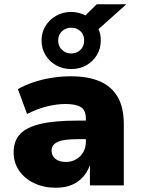

<svg xmlns="http://www.w3.org/2000/svg" viewBox="-20 -870 660 901"><path d="M242 11Q185 11 140 -10.5Q95 -32 69.5 -69.5Q44 -107 44 -155Q44 -208 74 -240.5Q104 -273 170 -288.5Q236 -304 342 -304H404V-217H349Q317 -217 293.5 -214.5Q270 -212 254 -205.5Q238 -199 230 -188.5Q222 -178 222 -163Q222 -139 240 -124.5Q258 -110 290 -110Q315 -110 336.5 -122Q358 -134 370.5 -155.5Q383 -177 383 -206V-313Q383 -352 360 -367Q337 -382 286 -382Q248 -382 202 -371Q156 -360 107 -335L64 -452Q98 -471 138.5 -484.5Q179 -498 223.5 -505Q268 -512 312 -512Q393 -512 448 -488.5Q503 -465 532 -415.5Q561 -366 561 -286V0H402V-95Q390 -62 368.5 -38.5Q347 -15 316 -2Q285 11 242 11ZM314 -546Q275 -546 243.5 -563.5Q212 -581 193.5 -611.5Q175 -642 175 -680Q175 -718 193.5 -748Q212 -778 243.5 -796Q275 -814 314 -814Q333 -814 349.5 -809.5Q366 -805 381 -798L434 -850H573L442 -733Q448 -721 450.5 -708Q453 -695 453 -680Q453 -642 434.5 -611.5Q416 -581 385 -563.5Q354 -546 314 -546ZM314 -619Q340 -619 357.5 -636Q375 -653 375 -680Q375 -707 357.5 -723.5Q340 -740 314 -740Q289 -740 271 -723.5Q253 -707 253 -680Q253 -653 271 -636Q289 -619 314 -619Z"/></svg>

Font: Nunito Sans 9pt Black
Style: Regular
Weight: 900
Version: Version 3.101;gftools[0.9.27]